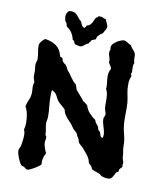

<svg xmlns="http://www.w3.org/2000/svg" viewBox="-91 -908 822 982"><g transform="rotate(10 320.0 -417.5)"><path d="M595.2 -102.1Q595.2 -96.2 590.1 -91.8Q585 -87.4 582 -83Q579.6 -80.1 580.1 -76.7Q580.6 -73.2 579.1 -69.8Q576.7 -67.4 573.5 -66.9Q570.3 -66.4 568.8 -64Q565.9 -60.1 563.5 -54.7Q561 -49.3 558.3 -44.2Q555.7 -39.1 552 -34.7Q548.3 -30.3 543 -27.8Q540 -26.4 536.4 -26.1Q532.7 -25.9 528.8 -25.9Q518.6 -25.9 506.6 -29.3Q494.6 -32.7 487.8 -41Q484.9 -42.5 478.8 -44.7Q472.7 -46.9 466.1 -49.1Q459.5 -51.3 453.6 -53.5Q447.8 -55.7 445.8 -57.1Q443.4 -59.6 441.4 -64.7Q439.5 -69.8 437 -73.2Q434.1 -77.1 430.2 -79.6Q426.3 -82 423.8 -85.9Q420.9 -90.3 420.2 -95.9Q419.4 -101.6 417 -106Q411.1 -118.7 401.4 -130.6Q391.6 -142.6 381.8 -153.8Q376.5 -160.2 366.7 -168.5Q356.9 -176.8 353 -183.1Q351.6 -186 351.6 -189.5Q351.6 -192.9 350.1 -195.8Q347.2 -202.6 342.8 -208.3Q338.4 -213.9 336.9 -222.2Q331.1 -231 322.5 -237.5Q314 -244.1 308.1 -253.9Q301.3 -264.6 292.7 -273.7Q284.2 -282.7 276.1 -291.7Q268.1 -300.8 261.7 -311Q255.4 -321.3 252.9 -335Q240.7 -347.7 226.6 -359.1Q212.4 -370.6 205.1 -386.2Q201.2 -393.1 198.7 -398.2Q196.3 -403.3 192.9 -407.2Q189.5 -411.1 184.8 -414.6Q180.2 -418 171.9 -421.9Q170.4 -413.6 170.2 -405Q169.9 -396.5 169.9 -388.2Q169.9 -361.8 172.9 -336.2Q175.8 -310.5 175.8 -284.2Q175.8 -274.9 173.8 -266.6Q171.9 -258.3 171.9 -250Q171.9 -236.3 175 -223.4Q178.2 -210.4 178.2 -196.8Q178.2 -192.9 179.2 -190.4Q180.2 -188 181.6 -186.3Q183.1 -184.6 184.1 -182.9Q185.1 -181.2 185.1 -178.2Q185.1 -170.4 183.6 -163.1Q182.1 -155.8 182.1 -147.9Q182.1 -144 183.8 -137.2Q185.5 -130.4 188 -123Q190.4 -115.7 193.1 -109.1Q195.8 -102.5 198.2 -99.1Q194.3 -90.8 191.4 -83.7Q188.5 -76.7 186.8 -69.6Q185.1 -62.5 184.6 -54.9Q184.1 -47.4 185.1 -38.1Q182.6 -34.2 173.8 -27.6Q165 -21 154.3 -14.6Q143.6 -8.3 133.8 -3.7Q124 1 120.1 1Q115.7 1 113.3 0.2Q110.8 -0.5 109.4 -2Q107.9 -3.4 106.2 -5.1Q104.5 -6.8 101.1 -8.8Q98.1 -11.2 93 -12Q87.9 -12.7 85 -15.1Q80.6 -19 75.4 -28.6Q70.3 -38.1 66.2 -48.8Q62 -59.6 59.1 -69.8Q56.2 -80.1 56.2 -85.9Q56.2 -93.8 60.3 -101.1Q64.5 -108.4 65.9 -115.2Q68.4 -127.9 70.1 -143.6Q71.8 -159.2 71.8 -172.9Q71.8 -186.5 65.9 -199.2Q68.8 -208 69.8 -217.5Q70.8 -227.1 70.8 -235.8Q70.8 -254.9 66.9 -276.6Q63 -298.3 53.2 -314.9Q53.7 -323.2 56.4 -330.8Q59.1 -338.4 62 -345.7Q64.9 -353 67.9 -360.6Q70.8 -368.2 71.8 -376Q74.2 -388.2 73 -399.9Q71.8 -411.6 71.8 -422.9Q71.8 -429.2 72.8 -433.8Q73.7 -438.5 76.2 -443.8Q75.2 -450.7 72.5 -457Q69.8 -463.4 68.8 -470.2Q67.9 -477.5 68.4 -485.1Q68.8 -492.7 68.8 -501Q68.8 -510.3 67.4 -518.6Q65.9 -526.9 65.9 -536.1Q65.9 -543.5 68.8 -550Q71.8 -556.6 71.8 -564Q71.8 -581.1 68.4 -598.4Q64.9 -615.7 64.9 -632.8Q64.9 -645 74 -655.5Q83 -666 91.8 -672.9Q125.5 -668.9 149.7 -652.3Q173.8 -635.7 182.1 -602.1Q182.6 -598.6 184.1 -597.4Q185.5 -596.2 187.3 -595.9Q189 -595.7 190.9 -595.2Q192.9 -594.7 194.8 -592.8Q198.2 -588.9 198.5 -584.5Q198.7 -580.1 201.2 -576.2Q209 -566.9 212.2 -565.2Q215.3 -563.5 217.5 -562Q219.7 -560.5 222.9 -555.4Q226.1 -550.3 233.9 -534.2Q241.2 -526.9 247.3 -518.3Q253.4 -509.8 259.5 -501Q265.6 -492.2 272.5 -484.1Q279.3 -476.1 288.1 -470.2Q289.1 -463.9 291.5 -458.5Q293.9 -453.1 294.9 -446.8Q296.9 -443.4 304 -435.3Q311 -427.2 318.6 -418.7Q326.2 -410.2 332 -403.1Q337.9 -396 337.9 -395Q337.9 -393.1 339.8 -393.1Q346.7 -390.1 351.8 -385.3Q356.9 -380.4 362.8 -376Q369.1 -354 383.8 -337.9Q398.4 -321.8 417 -309.1Q417.5 -303.7 419.9 -299.6Q422.4 -295.4 425.5 -291.7Q428.7 -288.1 431.9 -284.2Q435.1 -280.3 437 -275.9Q438.5 -272.9 438.5 -270Q438.5 -267.1 439.9 -264.2Q441.4 -260.7 444.6 -258.8Q447.8 -256.8 450.2 -253.9Q452.1 -250.5 453.4 -245.8Q454.6 -241.2 456.3 -236.6Q458 -231.9 460.9 -228.8Q463.9 -225.6 469.2 -225.1Q472.2 -232.4 472.2 -242.2Q472.2 -252.4 469.7 -262.2Q467.3 -272 464.1 -282Q460.9 -292 458.5 -301.8Q456.1 -311.5 456.1 -321.8Q456.1 -328.6 459.5 -334.5Q462.9 -340.3 462.9 -347.2Q462.9 -354 460 -360.6Q457 -367.2 456.1 -373Q454.1 -384.3 454.3 -398.2Q454.6 -412.1 454.1 -426.3Q453.6 -440.4 451.4 -453.6Q449.2 -466.8 442.9 -476.1Q443.8 -479 443.8 -481.9Q443.8 -484.9 443.8 -487.8Q443.8 -500.5 441.9 -513.9Q439.9 -527.3 439.9 -541Q439.9 -550.8 441.9 -560.8Q443.8 -570.8 450.2 -580.1Q448.7 -589.8 443.6 -596.7Q438.5 -603.5 434.1 -611.8Q434.1 -614.3 434.6 -616.5Q435.1 -618.7 435.1 -621.1Q435.1 -626 433.6 -631.3Q432.1 -636.7 430.4 -641.8Q428.7 -647 427.5 -652.3Q426.3 -657.7 426.8 -663.1V-669.9L430.2 -672.9Q430.2 -677.7 429.7 -681.6Q429.2 -685.5 429.2 -689.9Q429.2 -698.2 436.3 -706.3Q443.4 -714.4 453.1 -720.9Q462.9 -727.5 473.4 -731.7Q483.9 -735.8 491.2 -735.8Q496.1 -735.8 501 -733.4Q505.9 -731 510.5 -728Q515.1 -725.1 519.8 -722.2Q524.4 -719.2 529.8 -717.8Q534.7 -706.5 543 -698.5Q551.3 -690.4 556.2 -680.2Q558.1 -675.3 558.3 -669.2Q558.6 -663.1 558.6 -656.5Q558.6 -649.9 559.3 -643.3Q560.1 -636.7 563 -630.9Q560.1 -627 559.1 -621.3Q558.1 -615.7 558.1 -609.4Q558.1 -603 558.6 -596.9Q559.1 -590.8 559.1 -585.9Q559.1 -582 557.6 -579.6Q556.2 -577.1 556.2 -573.2Q556.2 -569.8 557.6 -568.1Q559.1 -566.4 559.1 -564Q559.1 -559.6 556.6 -554Q554.2 -548.3 553.2 -543.9Q551.3 -535.6 551 -527.6Q550.8 -519.5 550.8 -512.2Q550.8 -488.8 555.7 -467.8Q560.5 -446.8 563 -424.8Q564 -409.7 564 -394.8Q564 -379.9 563.7 -365Q563.5 -350.1 563.7 -335.4Q564 -320.8 565.9 -306.2Q567.9 -288.6 570.6 -277.8Q573.2 -267.1 575.7 -257.1Q578.1 -247.1 580.1 -234.9Q582 -222.7 582 -202.1Q582 -188.5 585 -175.5Q587.9 -162.6 587.9 -148.9Q587.9 -140.1 591.6 -132.1Q595.2 -124 595.2 -115.2V-111.8L591.8 -106Q595.2 -106 595.2 -102.1ZM394 -789.1Q394 -783.7 392.1 -779.1Q390.1 -774.4 387.5 -770.3Q384.8 -766.1 382.1 -761.7Q379.4 -757.3 377.9 -752.9Q369.6 -749 362.8 -742.7Q356 -736.3 350.1 -729Q351.6 -724.6 349.4 -722.9Q347.2 -721.2 348.1 -717.8V-715.8Q341.8 -715.8 337.4 -712.4Q333 -709 327.1 -709Q325.7 -703.1 321 -698.5Q316.4 -693.8 314 -688Q308.1 -687 303.5 -683.6Q298.8 -680.2 294.4 -676.5Q290 -672.9 285.4 -669.9Q280.8 -667 274.9 -667Q274.4 -667 270.3 -667.7Q266.1 -668.5 261.2 -669.4Q256.3 -670.4 252 -671.4Q247.6 -672.4 247.1 -672.9Q244.6 -674.8 243.7 -678Q242.7 -681.2 241.2 -684.3Q239.7 -687.5 237.8 -689.9Q235.8 -692.4 231.9 -692.9Q227.5 -712.9 217.3 -728.8Q207 -744.6 189.9 -754.9Q188.5 -761.7 186.3 -769.3Q184.1 -776.9 177.7 -780.8Q176.3 -787.1 175 -793Q173.8 -798.8 173.8 -805.2Q173.8 -814.9 177.5 -822Q181.2 -829.1 188 -835Q190.4 -835 192.6 -835.4Q194.8 -835.9 197.8 -835.9Q210.9 -835.9 218.8 -831.5Q226.6 -827.1 232.4 -820.6Q238.3 -814 243.7 -806.4Q249 -798.8 257.8 -793Q260.3 -783.7 265.4 -774.9Q270.5 -766.1 280.8 -763.2Q282.7 -767.6 285.9 -770Q289.1 -772.5 289.1 -777.8Q299.8 -779.3 305.9 -785.2Q312 -791 316.2 -798.3Q320.3 -805.7 323 -813Q325.7 -820.3 330.1 -825.2Q331.1 -826.7 333 -827.6Q335 -828.6 336.4 -829.3Q337.9 -830.1 339.1 -831.3Q340.3 -832.5 339.8 -835H346.2Q356.4 -835.9 364.3 -832Q372.1 -828.1 381.8 -825.2Q382.3 -820.3 384.3 -815.9Q386.2 -811.5 388.4 -807.1Q390.6 -802.7 392.3 -798.3Q394 -793.9 394 -789.1Z"/></g></svg>

Font: Margarine
Style: Regular
Weight: 400
Designer: Astigmatic (AOETI)
Foundry: Astigmatic (AOETI)
Version: Version 1.000